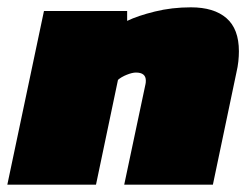

<svg xmlns="http://www.w3.org/2000/svg" viewBox="-41 -504 688 524"><path d="M-21 0 79 -474H306V-447Q335 -461 381.5 -472.5Q428 -484 480 -484Q543 -484 577 -454.5Q611 -425 611 -364Q611 -351 609.5 -336.5Q608 -322 604 -305L540 0H298L356 -274Q357 -278 357 -284Q357 -306 330 -306Q320 -306 305 -300Q290 -294 281 -286L221 0Z"/></svg>

Font: Kanit Black
Style: Italic
Weight: 900
Italic angle: -12°
Designer: Katatrad Team
Foundry: CadsonDemak
Version: Version 2.000; ttfautohint (v1.8.3)